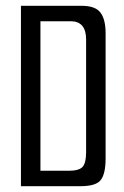

<svg xmlns="http://www.w3.org/2000/svg" viewBox="-20 -640 427 660"><path d="M52 -620H261Q308 -620 325.5 -596.5Q343 -573 343 -526V-95Q343 -44 327 -22Q311 0 257 0H52ZM216 -53Q252 -53 264 -66.5Q276 -80 276 -117V-504Q276 -536 262.5 -551.5Q249 -567 224 -567H119V-53Z"/></svg>

Font: Smooch Sans Thin Medium
Style: Regular
Weight: 500
Version: Version 1.010